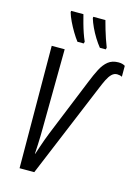

<svg xmlns="http://www.w3.org/2000/svg" viewBox="-136 -1008 786 1083"><g transform="rotate(15 256.5 -466.5)"><path d="M89.4 0 85.9 -713.9H161.6L157.2 -249.5Q157.2 -227.5 156.5 -204.3Q155.8 -181.2 154.8 -155.8Q153.8 -130.4 151.9 -101.6H153.8Q160.2 -121.6 168 -144.5Q175.8 -167.5 184.1 -190.7Q192.4 -213.9 200.7 -233.9L337.4 -569.8Q355.5 -615.2 373 -649.2Q390.6 -683.1 414.3 -702.1Q438 -721.2 474.6 -721.2Q486.3 -721.2 495.8 -718.8Q505.4 -716.3 513.2 -711.4V-647.5Q507.8 -650.9 499.5 -652.6Q491.2 -654.3 484.4 -654.3Q466.8 -654.3 453.1 -640.9Q439.5 -627.4 428.2 -604.7Q417 -582 405.3 -553.2L175.3 0ZM351.1 -773.4Q334.5 -793.9 318.1 -820.3Q301.8 -846.7 289.1 -874Q276.4 -901.4 269.5 -924.3L270 -932.6H340.8Q347.7 -906.7 355 -881.8Q362.3 -856.9 370.6 -832.5Q378.9 -808.1 388.2 -784.2L385.7 -773.4ZM220.2 -773.4Q205.1 -793 189 -819.8Q172.9 -846.7 159.7 -874.3Q146.5 -901.9 140.1 -924.3L140.6 -932.6H212.4Q218.3 -909.2 225.6 -882.6Q232.9 -856 241.7 -830.3Q250.5 -804.7 259.8 -784.2L256.8 -773.4Z"/></g></svg>

Font: Open Sans Condensed
Style: Italic
Weight: 400
Width: 3
Italic angle: -12°
Designer: Monotype Design Team
Foundry: Monotype Imaging Inc.
Version: Version 3.000